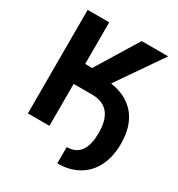

<svg xmlns="http://www.w3.org/2000/svg" viewBox="-204 -842 1057 1142"><g transform="rotate(30 324.5 -270.5)"><path d="M485 -111C485 -17 457 58 362 58V170C396 170 426 166 452 158C565 124 632 26 632 -120C632 -286 546 -380 402 -402L615 -711H433L258 -425H210V-711H62V0H210V-288H337C441 -288 485 -221 485 -111Z"/></g></svg>

Font: Asimov
Style: Regular
Weight: 500
Designer: Google
Version: Version 2.000980; 2014